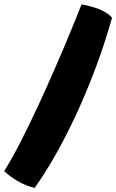

<svg xmlns="http://www.w3.org/2000/svg" viewBox="-33 -794 550 909"><path d="M353 -773.5Q415.5 -761 448 -745.5Q480.5 -730 497.5 -710Q462 -584.5 417.8 -467.2Q373.5 -350 325 -246.2Q276.5 -142.5 227 -55.8Q177.5 31 131 95.5Q89.5 86 50.2 63Q11 40 -13 16Q23.5 -42.5 65 -123.5Q106.5 -204.5 148.5 -295.2Q190.5 -386 229.5 -475.8Q268.5 -565.5 300.5 -643Q332.5 -720.5 353 -773.5Z"/></svg>

Font: Grandstander Thin Black
Style: Regular
Weight: 900
Version: Version 1.200